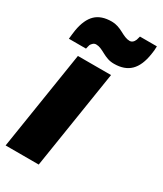

<svg xmlns="http://www.w3.org/2000/svg" viewBox="-197 -850 783 924"><g transform="rotate(30 194.0 -388.5)"><path d="M182 0H-2L84 -547H268ZM5 -597Q6 -609 7.5 -621Q9 -633 11 -647Q22 -711 53.5 -741.5Q85 -772 143 -772Q161 -772 177.5 -766.5Q194 -761 208.5 -753Q223 -745 236.5 -739.5Q250 -734 263 -734Q270 -734 275.5 -737.5Q281 -741 284.5 -746Q288 -751 290 -756Q292 -762 293 -766.5Q294 -771 296 -777H390Q390 -765 389 -754Q388 -743 386 -732Q376 -665 343.5 -633Q311 -601 253 -601Q233 -601 217 -606.5Q201 -612 186.5 -620Q172 -628 159 -633.5Q146 -639 133 -639Q123 -639 116 -632.5Q109 -626 106 -620Q104 -614 103 -609.5Q102 -605 100 -597Z"/></g></svg>

Font: Georama ExtraBold
Style: Italic
Weight: 800
Italic angle: -9°
Version: Version 1.001